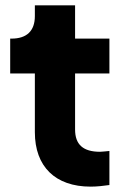

<svg xmlns="http://www.w3.org/2000/svg" viewBox="-20 -690 461 716"><path d="M318 6C341 6 368 3 388 0V-127C375 -126 362 -124 353 -124C290 -124 260 -151 260 -207V-416H388V-546H260V-670H110V-630C110 -574 79 -546 23 -546H18V-416H110V-197C110 -69 186 6 318 6Z"/></svg>

Font: Plus Jakarta Sans ExtraBold
Style: Regular
Weight: 800
Designer: Gumpita Rahayu
Foundry: Tokotype
Version: Version 2.071;gftools[0.9.30]